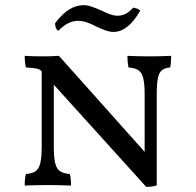

<svg xmlns="http://www.w3.org/2000/svg" viewBox="-20 -719 761 746"><path d="M645 -502Q645 -472 641 -457Q620 -455 609 -446Q598 -437 593.5 -415.5Q589 -394 589 -352V1Q576 7 548 7L189 -390V-150Q189 -107 194.5 -85Q200 -63 213 -54Q226 -45 251 -43Q256 -27 256 2Q202 0 167 0Q120 0 76 2Q76 -27 81 -43Q106 -45 118.5 -54Q131 -63 136.5 -85Q142 -107 142 -150V-442L141 -443Q134 -450 123 -452.5Q112 -455 81 -457Q76 -475 76 -502Q112 -500 146 -500Q177 -500 209 -502L542 -129V-352Q542 -394 536.5 -415.5Q531 -437 518 -446Q505 -455 479 -457Q475 -480 475 -502Q525 -500 561 -500Q599 -500 645 -502ZM356 -615Q335 -626 318 -632Q301 -638 283 -638Q244 -638 206 -599Q194 -608 194 -629Q223 -667 250 -683Q277 -699 305 -699Q319 -699 332.5 -694.5Q346 -690 358 -685Q370 -680 374 -678Q395 -668 409 -663Q423 -658 438 -658Q470 -658 497 -689Q503 -689 511.5 -686Q520 -683 525 -678Q478 -595 421 -595Q407 -595 392.5 -600Q378 -605 356 -615Z"/></svg>

Font: Vollkorn SC
Style: Regular
Weight: 400
Designer: Friedrich Althausen
Foundry: Friedrich Althausen
Version: Version 4.015